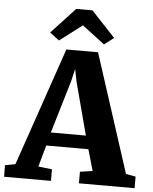

<svg xmlns="http://www.w3.org/2000/svg" viewBox="-81 -1032 866 1084"><g transform="rotate(5 352.0 -490.0)"><path d="M41 -76.5 271 -746.5H450.5L667.5 -76L723 -65.5V0H407.5V-65.5L478.5 -76L444 -196.5H205L171 -74.5L249 -65.5V0H-16.5L-17.5 -65.5ZM423 -272 344 -571 330 -641.5 313.5 -570.5 224.5 -272ZM225 -793.5 171.5 -834 306.5 -979.5H398.5L534 -835L480 -793.5L352.5 -890.5Z"/></g></svg>

Font: Merriweather 20pt Black
Style: Regular
Weight: 900
Version: Version 2.100